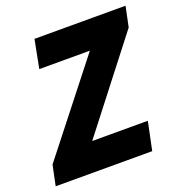

<svg xmlns="http://www.w3.org/2000/svg" viewBox="-126 -753 807 856"><g transform="rotate(-20 278.0 -325.0)"><path d="M-6 0H452L480 -134H216L542 -554L562 -650H130L104 -516H344L14 -96Z"/></g></svg>

Font: Source Sans Pro Black
Style: Italic
Weight: 900
Italic angle: -11°
Designer: Paul D. Hunt
Foundry: Adobe Systems Incorporated
Version: Version 3.006;hotconv 1.0.111;makeotfexe 2.5.65597